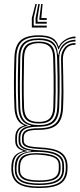

<svg xmlns="http://www.w3.org/2000/svg" viewBox="-20 -782 398 956"><path d="M175 154.2Q105.8 154.2 73 133.9Q40.2 113.5 36.8 67.8Q36.5 62.2 36.5 57.2Q36.5 52.2 36.8 45.2Q38.2 12.8 52.2 -4.6Q66.2 -22 95.2 -29.2V-31.5Q75.2 -37.8 65.9 -48.6Q56.5 -59.5 56 -79Q55.8 -84.2 55.8 -88.9Q55.8 -93.5 56 -98.5Q56.2 -121.5 66.9 -136.1Q77.5 -150.8 99.8 -156.2V-158.5Q78.5 -166 66.2 -187.5Q54 -209 52 -245.5Q50.8 -275.8 50 -305.5Q49.2 -335.2 49.4 -365.6Q49.5 -396 50.1 -428.1Q50.8 -460.2 51.8 -495Q53.8 -554.5 82.1 -580.4Q110.5 -606.2 173.2 -606.2Q217.5 -606.2 240.2 -593.2Q263 -580.2 271 -551.2H273.5Q280.5 -565.5 293.5 -576.5Q306.5 -587.5 322.9 -593.8Q339.2 -600 355.8 -600V-591.5Q324.5 -591.8 302.2 -575.4Q280 -559 272.8 -536.8H270Q262.8 -569.5 240.4 -584Q218 -598.5 173.2 -598.5Q115.5 -598.5 89.2 -574.6Q63 -550.8 61.5 -495.2Q60 -448.5 59.4 -407.1Q58.8 -365.8 59.2 -326.4Q59.8 -287 61.5 -245.8Q63.5 -207.2 77.5 -185.8Q91.5 -164.2 116.8 -158V-155.8Q88.5 -150 76.6 -136.5Q64.8 -123 64.5 -98.5Q64.2 -93.2 64.2 -88.9Q64.2 -84.5 64.5 -78.8Q65 -59.2 76.4 -48.4Q87.8 -37.5 114.5 -31.5V-28.8Q78 -24 62.6 -6.5Q47.2 11 45.8 45.2Q45.2 52.5 45.1 56.9Q45 61.2 45.5 67.8Q48.8 109.5 78.8 128Q108.8 146.5 175 146.5Q244.2 146.5 274.8 126.9Q305.2 107.2 307.2 62Q307.8 55.2 307.6 49.6Q307.5 44 307 36.8Q304.2 -1.5 273.8 -19.6Q243.2 -37.8 176 -40.2Q145.2 -41.8 126.4 -46Q107.5 -50.2 98.9 -58.2Q90.2 -66.2 89.8 -78.8Q89.5 -84 89.5 -89Q89.5 -94 89.5 -98.5Q90.2 -123.2 109.6 -133.4Q129 -143.5 173.2 -143.5Q231.8 -143.5 257.1 -168.1Q282.5 -192.8 284.5 -246.8Q286.2 -288.5 286.4 -324.2Q286.5 -360 285.8 -399Q285 -438 284 -489Q283.5 -523 302.6 -545.4Q321.8 -567.8 355.8 -567.5V-559.5Q323.2 -559.5 307.8 -537.8Q292.2 -516 293 -484.8Q294 -438.5 294.9 -400.2Q295.8 -362 295.8 -325.2Q295.8 -288.5 294 -246Q291.5 -187.2 263.8 -161.4Q236 -135.5 173.2 -135.5Q148.2 -135.5 131.8 -132.4Q115.2 -129.2 106.9 -121.2Q98.5 -113.2 98 -98.2Q98 -94.2 98 -89.5Q98 -84.8 98.2 -80Q98.8 -69 107.1 -62.4Q115.5 -55.8 132.8 -52.6Q150 -49.5 176.2 -48.2Q248 -45.2 280.1 -25.5Q312.2 -5.8 315.8 37Q316.2 44 316.4 49.9Q316.5 55.8 316 62Q314 111 281.2 132.6Q248.5 154.2 175 154.2ZM175 131.5Q214.2 131.5 239.6 124.5Q265 117.5 277.4 102.4Q289.8 87.2 290 62.8Q290.2 55.5 290.2 49.9Q290.2 44.2 289.8 36.8Q289 17 277.1 3.8Q265.2 -9.5 240.5 -16.8Q215.8 -24 176.2 -25.8Q117.2 -28.5 91.1 -11.6Q65 5.2 62.8 45.5Q62.2 52.2 62.1 57Q62 61.8 62.5 68.2Q64.5 102.2 91.1 116.9Q117.8 131.5 175 131.5ZM175 124Q120 124 96.4 110.6Q72.8 97.2 71 67.8Q70.8 62.2 70.9 57.5Q71 52.8 71.2 45.2Q72.5 5.5 98.5 -8Q124.5 -21.5 176 -19Q212.8 -17.5 235.5 -11Q258.2 -4.5 269.1 7.2Q280 19 281.2 36.8Q282 45 281.9 50.5Q281.8 56 281.5 62.2Q280 95.2 255.2 109.6Q230.5 124 175 124ZM175 116.2Q209 116.2 230.1 110.8Q251.2 105.2 261.5 93.2Q271.8 81.2 272.5 62Q272.8 55.8 272.8 49.8Q272.8 43.8 272.5 36.8Q271.8 21.5 262.1 11.6Q252.5 1.8 231.4 -3.9Q210.2 -9.5 174.8 -11.8Q125.8 -15 103.4 -0.9Q81 13.2 80 45.2Q79.8 52 79.8 57.1Q79.8 62.2 79.8 67.8Q80.5 92.2 102.6 104.2Q124.8 116.2 175 116.2ZM175 139.2Q113 139.2 84.4 122.6Q55.8 106 53.8 67.8Q53.5 61.8 53.5 57.1Q53.5 52.5 53.8 45.2Q54.8 9.8 74.2 -7.4Q93.8 -24.5 136 -29V-31.2Q103 -35.5 88.1 -46.5Q73.2 -57.5 72.5 -78.8Q72.5 -84.5 72.5 -89Q72.5 -93.5 72.5 -98.5Q72.8 -124.2 88.5 -138.1Q104.2 -152 133.8 -155.8V-157.5Q105 -162.8 88.9 -184.2Q72.8 -205.8 71.2 -246Q69.5 -285.5 69 -325Q68.5 -364.5 69.1 -406.4Q69.8 -448.2 71 -495Q72.5 -546.5 96.9 -568.6Q121.2 -590.8 173.2 -590.8Q221.5 -590.8 243.8 -571.6Q266 -552.5 268.5 -509.5H271Q274.2 -531.8 285.2 -548.4Q296.2 -565 314.2 -574.2Q332.2 -583.5 355.8 -584V-575.5Q317.8 -575.8 296 -550.8Q274.2 -525.8 275 -492.5Q276.2 -442.5 276.8 -401.9Q277.2 -361.2 276.8 -323.9Q276.2 -286.5 274.8 -246.2Q272.8 -196 249.2 -173.5Q225.8 -151 173 -151.2Q142 -151.2 121.9 -146.1Q101.8 -141 91.8 -129.6Q81.8 -118.2 81.2 -99Q81 -93.8 81.1 -88.9Q81.2 -84 81.2 -79Q82.2 -55.5 104.8 -45.6Q127.2 -35.8 175.8 -33.8Q216 -32 242.9 -24.4Q269.8 -16.8 283.6 -1.9Q297.5 13 298.5 36.8Q299 43.5 299 49.5Q299 55.5 299 62Q298 103.8 268.2 121.5Q238.5 139.2 175 139.2ZM173.2 -159.2Q221 -159.2 242.1 -180.1Q263.2 -201 265 -246.5Q266.8 -287.2 267 -324.6Q267.2 -362 266.6 -403.1Q266 -444.2 264.2 -496.5Q262.8 -544.2 240.4 -563.5Q218 -582.8 173.2 -582.8Q123.2 -582.8 102.5 -561.5Q81.8 -540.2 80.8 -494.8Q79.2 -424.5 79 -366.4Q78.8 -308.2 80.8 -245.2Q82.2 -200 104.1 -179.6Q126 -159.2 173.2 -159.2ZM173.2 -167Q130.2 -167 110.9 -185.9Q91.5 -204.8 90.2 -245.8Q88.5 -306.8 88.8 -365.9Q89 -425 90.2 -494.8Q91.2 -537.8 110.6 -556.4Q130 -575 173.2 -575Q215 -575 234.1 -556.5Q253.2 -538 254.5 -497Q256.2 -444.2 256.9 -402.9Q257.5 -361.5 257.1 -324.4Q256.8 -287.2 255.2 -247Q254 -206.8 235.2 -186.9Q216.5 -167 173.2 -167ZM173.2 -175Q210 -175 227.1 -192.2Q244.2 -209.5 245.5 -247.5Q246.8 -286.5 247.1 -323.6Q247.5 -360.8 246.9 -402.6Q246.2 -444.5 244.8 -497.2Q243.5 -534.8 225.9 -551Q208.2 -567.2 173.2 -567.2Q135.8 -567.2 118.2 -550.5Q100.8 -533.8 99.8 -494.5Q98.5 -426.5 98 -367Q97.5 -307.5 99.8 -245.8Q101.2 -208.8 118.5 -191.9Q135.8 -175 173.2 -175ZM163.5 -762.2 147.8 -692.2V-654.5H212.8V-645H138.5V-692.2L156.5 -762.2ZM192.2 -762.2 185.8 -692.2H212.8V-682.8H176.2V-692.2L185 -762.2ZM178 -762.2 166.8 -692.2V-673.5H212.8V-664H157.2V-692.2L170.8 -762.2Z"/></svg>

Font: Big Shoulders Inline Text Thin ExtraLight
Style: Regular
Weight: 250
Version: Version 2.002